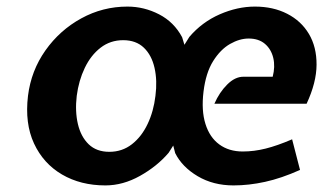

<svg xmlns="http://www.w3.org/2000/svg" viewBox="-20 -550 986 583"><path d="M300 13Q225 13 168.2 -20.2Q111.5 -53.5 83.2 -114.5Q55 -175.5 65 -259Q74.5 -335.5 118 -397Q161.5 -458.5 226.8 -494.2Q292 -530 367 -530Q417.5 -530 463 -506.5Q508.5 -483 533 -437L540 -414L555 -438Q593.5 -483 647.2 -506.5Q701 -530 754 -530Q809.5 -530 852 -508.2Q894.5 -486.5 918 -447Q941.5 -407.5 941.2 -353.5Q941 -299.5 911 -235H631Q646 -269.5 669.8 -293.2Q693.5 -317 719 -317H808Q816 -347.5 809.8 -374Q803.5 -400.5 784.5 -416.8Q765.5 -433 735 -433Q707.5 -433 678.5 -416.5Q649.5 -400 627.2 -364.5Q605 -329 598 -272Q591 -214.5 603.8 -173.8Q616.5 -133 645.8 -111.5Q675 -90 717 -90Q751.5 -90 786.5 -98.8Q821.5 -107.5 867 -127L891 -34Q834 -8.5 784.8 2.2Q735.5 13 689 13Q627.5 13 580.2 -15Q533 -43 512 -85L506 -108L492 -86Q457 -45 405.2 -16Q353.5 13 300 13ZM312 -89Q351 -89 380.5 -112Q410 -135 428.2 -173.5Q446.5 -212 452 -259Q458 -305.5 449.2 -344Q440.5 -382.5 416.8 -405.2Q393 -428 354 -428Q315 -428 285.5 -405.2Q256 -382.5 237.5 -344Q219 -305.5 213 -259Q207.5 -212 216.5 -173.5Q225.5 -135 249.2 -112Q273 -89 312 -89Z"/></svg>

Font: Expletus Sans
Style: Italic
Weight: 400
Italic angle: -7°
Designer: Jasper de Waard
Foundry: Designtown
Version: Version 7.500